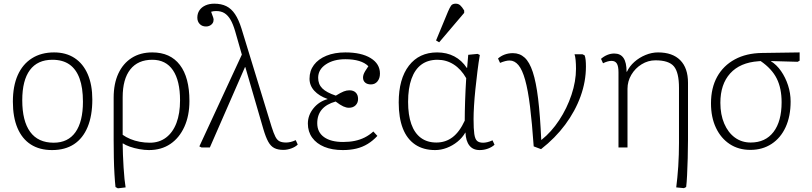

<svg xmlns="http://www.w3.org/2000/svg" viewBox="-20 -802 4413 1044"><path d="M263 14Q195 14 147.5 -16.5Q100 -47 75 -106Q50 -165 50 -249Q50 -334 76.5 -393.5Q103 -453 153.5 -485Q204 -517 274 -517Q339 -517 385.5 -486.5Q432 -456 457 -398.5Q482 -341 482 -261Q482 -173 456.5 -111.5Q431 -50 382.5 -18Q334 14 263 14ZM272 -26Q350 -26 390.5 -83.5Q431 -141 431 -249Q431 -325 412.5 -375.5Q394 -426 357.5 -451.5Q321 -477 265 -477Q184 -477 142.5 -421Q101 -365 101 -257Q101 -144 144 -85Q187 -26 272 -26Z M621 222 608 215Q605 188 602.5 146.5Q600 105 599 56Q598 7 598 -40V-271Q598 -347 623.5 -402Q649 -457 696 -487Q743 -517 808 -517Q906 -517 958 -449Q1010 -381 1010 -253Q1010 -173 982.5 -112.5Q955 -52 906 -19Q857 14 790 14Q766 14 738 9Q710 4 686 -4.5Q662 -13 649 -22H647Q647 5 648.5 39.5Q650 74 652 108.5Q654 143 657 171.5Q660 200 663 217ZM795 -26Q846 -26 883 -54Q920 -82 939.5 -133.5Q959 -185 959 -256Q959 -363 920.5 -420Q882 -477 808 -477Q730 -477 688.5 -424.5Q647 -372 647 -273V-69Q665 -56 689 -46Q713 -36 740 -31Q767 -26 795 -26Z M1588 -40 1599 -16Q1586 -3 1564 5Q1542 13 1521 13Q1491 13 1471.5 3Q1452 -7 1438.5 -31.5Q1425 -56 1412 -100L1314 -437H1312L1121 0H1076L1064 -6L1295 -505L1259 -631Q1247 -672 1233 -695.5Q1219 -719 1200.5 -730.5Q1182 -742 1155 -742Q1148 -742 1140.5 -741Q1133 -740 1128 -738Q1137 -714 1139.5 -706Q1142 -698 1141.5 -697Q1141 -696 1141 -692Q1141 -678 1129 -668Q1117 -658 1100 -658Q1079 -658 1066 -671.5Q1053 -685 1053 -706Q1053 -729 1064.5 -746Q1076 -763 1097 -772.5Q1118 -782 1145 -782Q1183 -782 1210.5 -768.5Q1238 -755 1258 -725Q1278 -695 1293 -647L1457 -112Q1468 -77 1477.5 -58.5Q1487 -40 1500.5 -33.5Q1514 -27 1536 -27Q1547 -27 1560 -30Q1573 -33 1588 -40Z M1844 14Q1786 14 1743.5 -3.5Q1701 -21 1677.5 -53.5Q1654 -86 1654 -130Q1654 -175 1684 -212.5Q1714 -250 1761 -263V-264Q1715 -280 1689 -308.5Q1663 -337 1663 -374Q1663 -417 1687 -449Q1711 -481 1755 -499Q1799 -517 1858 -517Q1945 -517 1995.5 -486Q2046 -455 2046 -402Q2046 -376 2032.5 -359.5Q2019 -343 1997 -343Q1977 -343 1965.5 -353Q1954 -363 1954 -380Q1954 -388 1956.5 -396Q1959 -404 1965.5 -415Q1972 -426 1983 -442Q1964 -461 1932.5 -470.5Q1901 -480 1858 -480Q1794 -480 1752 -452Q1710 -424 1710 -379Q1710 -344 1732.5 -321.5Q1755 -299 1806 -282Q1834 -299 1849.5 -305Q1865 -311 1880 -311Q1902 -311 1914.5 -298.5Q1927 -286 1927 -264Q1927 -243 1913.5 -229.5Q1900 -216 1877 -216Q1863 -216 1846.5 -223.5Q1830 -231 1805 -250Q1755 -236 1730 -206.5Q1705 -177 1705 -132Q1705 -83 1742 -56.5Q1779 -30 1846 -30Q1880 -30 1909 -36Q1938 -42 1963 -54.5Q1988 -67 2010 -87L2032 -63Q2008 -37 1979.5 -19.5Q1951 -2 1917.5 6Q1884 14 1844 14Z M2346 14Q2282 14 2237.5 -16Q2193 -46 2170.5 -103.5Q2148 -161 2148 -245Q2148 -373 2203.5 -445Q2259 -517 2357 -517Q2409 -517 2450 -495.5Q2491 -474 2518 -433H2520L2526 -504L2577 -509L2589 -503Q2582 -462 2576 -413.5Q2570 -365 2565 -317Q2560 -269 2557.5 -227Q2555 -185 2555 -155Q2555 -101 2559 -73.5Q2563 -46 2574 -36Q2585 -26 2607 -26Q2617 -26 2630 -29Q2643 -32 2658 -39L2669 -15Q2655 -2 2633.5 6Q2612 14 2588 14Q2552 14 2532.5 -10.5Q2513 -35 2511 -81H2510Q2494 -53 2467.5 -31.5Q2441 -10 2409.5 2Q2378 14 2346 14ZM2353 -27Q2403 -27 2441 -56Q2479 -85 2507 -146Q2507 -169 2507.5 -195.5Q2508 -222 2509 -252Q2510 -282 2511.5 -313.5Q2513 -345 2515 -377Q2487 -426 2447 -451.5Q2407 -477 2359 -477Q2307 -477 2271.5 -451Q2236 -425 2217.5 -373.5Q2199 -322 2199 -248Q2199 -177 2216.5 -127.5Q2234 -78 2268.5 -52.5Q2303 -27 2353 -27ZM2368 -572 2351 -582 2416 -739Q2425 -760 2432.5 -771Q2440 -782 2458 -782Q2472 -782 2482 -773.5Q2492 -765 2504 -745V-732Z M2922 9 2882 -6Q2873 -134 2862 -223Q2851 -312 2835.5 -367.5Q2820 -423 2799 -448Q2778 -473 2751 -473Q2730 -473 2699 -460L2688 -484Q2704 -498 2724.5 -505.5Q2745 -513 2769 -513Q2806 -513 2832.5 -489Q2859 -465 2877 -410.5Q2895 -356 2906 -265.5Q2917 -175 2923 -42H2925Q2978 -84 3020.5 -148.5Q3063 -213 3087.5 -286.5Q3112 -360 3112 -428Q3112 -453 3110 -474.5Q3108 -496 3104 -507H3147L3159 -501Q3163 -490 3164.5 -475Q3166 -460 3166 -440Q3166 -359 3137 -278.5Q3108 -198 3053.5 -124.5Q2999 -51 2922 9Z M3699 221 3657 217Q3660 193 3663 163.5Q3666 134 3668 102.5Q3670 71 3671 38.5Q3672 6 3672 -24V-324Q3672 -408 3644.5 -441Q3617 -474 3544 -474Q3504 -474 3469 -452.5Q3434 -431 3413 -395.5Q3392 -360 3392 -319V0H3343V-409Q3343 -442 3334 -456.5Q3325 -471 3305 -471Q3285 -471 3259 -458L3248 -482Q3264 -496 3282.5 -503.5Q3301 -511 3320 -511Q3354 -511 3370.5 -486.5Q3387 -462 3387 -412H3389Q3403 -442 3429.5 -465.5Q3456 -489 3490 -503Q3524 -517 3558 -517Q3637 -517 3679 -474.5Q3721 -432 3721 -352V-41Q3721 9 3719.5 59Q3718 109 3716 150.5Q3714 192 3711 215Z M4060 13Q3996 13 3948 -18.5Q3900 -50 3873 -107Q3846 -164 3846 -240Q3846 -324 3879.5 -384.5Q3913 -445 3975.5 -479Q4038 -513 4124 -514L4328 -517V-472L4317 -466L4172 -470V-469Q4203 -450 4227 -415.5Q4251 -381 4265 -338Q4279 -295 4279 -250Q4279 -170 4252 -111Q4225 -52 4175.5 -19.5Q4126 13 4060 13ZM4062 -27Q4142 -27 4186 -84.5Q4230 -142 4230 -246Q4230 -322 4203.5 -375Q4177 -428 4116 -470L4104 -469Q4004 -462 3950.5 -403Q3897 -344 3897 -243Q3897 -179 3918 -130Q3939 -81 3976 -54Q4013 -27 4062 -27Z"/></svg>

Font: Literata ExtraLight
Style: Regular
Weight: 250
Designer: Latin by Veronika Burian and Jose Scaglione. Greek by Irene Vlachou. Cyrillic by Vera Evstafieva.
Foundry: TypeTogether
Version: Version 3.103;gftools[0.9.29]